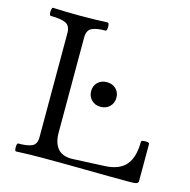

<svg xmlns="http://www.w3.org/2000/svg" viewBox="-100 -764 859 866"><g transform="rotate(15 329.5 -331.5)"><path d="M365 -290Q339 -290 322.5 -306.5Q306 -323 306 -348Q306 -373 322.5 -389Q339 -405 365 -405Q391 -405 407.5 -389Q424 -373 424 -348Q424 -323 407.5 -306.5Q391 -290 365 -290ZM49 3Q45 3 43.5 -6Q42 -15 43.5 -24.5Q45 -34 49 -34Q93 -34 114 -44Q135 -54 135 -86V-572Q135 -607 112.5 -617.5Q90 -628 43 -628Q38 -628 36.5 -637.5Q35 -647 37 -656.5Q39 -666 43 -666Q108 -663 171 -663Q235 -663 298 -666Q303 -666 304.5 -656.5Q306 -647 304.5 -637.5Q303 -628 298 -628Q256 -628 234.5 -617.5Q213 -607 213 -572V-129Q213 -82 234 -56Q255 -30 300 -30L453 -37Q520 -40 551 -76Q582 -112 582 -185Q582 -190 591.5 -191.5Q601 -193 610.5 -191.5Q620 -190 620 -185V-13Q620 -3 612 0Q604 3 581 3Q479 3 377.5 1.5Q276 0 174 0Q112 0 49 3Z"/></g></svg>

Font: Junicode
Style: Regular
Weight: 400
Designer: Peter S. Baker
Version: Version 2.100; ttfautohint (v1.8.4)